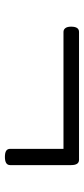

<svg xmlns="http://www.w3.org/2000/svg" viewBox="206 -716 350 803"><g transform="rotate(90 381.5 -315.0)"><path d="M637 -160Q619 -160 611 -165.5Q603 -171 603 -182V-405H114Q104 -405 98 -413Q92 -421 92 -437Q92 -470 114 -470H649Q671 -470 671 -437V-182Q671 -171 662.5 -165.5Q654 -160 637 -160Z"/></g></svg>

Font: Playwrite BR Light
Style: Regular
Weight: 300
Version: Version 1.003